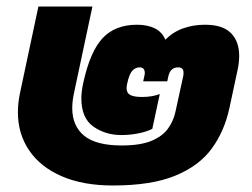

<svg xmlns="http://www.w3.org/2000/svg" viewBox="-20 -560 773 590"><path d="M327 10Q235 10 169.5 -18.5Q104 -47 69.5 -98Q35 -149 35 -215Q35 -242 41 -272L98 -540H264L208 -277Q202 -250 202 -228Q202 -173 238.5 -143Q275 -113 354 -113Q411 -113 445 -127Q479 -141 496 -164.5Q513 -188 519 -216L543 -326Q544 -330 544 -337Q544 -353 527 -353Q503 -353 497 -324L494 -310H420L423 -324Q425 -332 425 -335Q425 -353 409 -353Q396 -353 386.5 -342.5Q377 -332 371 -304Q370 -300 369.5 -296Q369 -292 369 -289Q369 -274 380.5 -268Q392 -262 417 -262Q447 -262 471 -271L448 -164Q430 -155 404.5 -150Q379 -145 353 -145Q304 -145 267 -171Q230 -197 230 -258Q230 -279 236 -306Q257 -402 295.5 -443Q334 -484 401 -484Q433 -484 455.5 -473Q478 -462 488 -438Q512 -462 543 -473Q574 -484 610 -484Q664 -484 689.5 -458.5Q715 -433 715 -388Q715 -366 709 -340L685 -228Q670 -158 631.5 -104.5Q593 -51 519.5 -20.5Q446 10 327 10Z"/></svg>

Font: Kanit ExtraBold
Style: Italic
Weight: 800
Italic angle: -12°
Designer: Katatrad Team
Foundry: CadsonDemak
Version: Version 2.000; ttfautohint (v1.8.3)